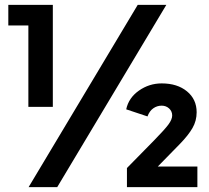

<svg xmlns="http://www.w3.org/2000/svg" viewBox="-20 -765 856 785"><path d="M96 -661H14V-745H196V-328H96ZM543 -745H660L214 0H97ZM499 -78 611 -192Q654 -236 669 -256.5Q684 -277 684 -293Q684 -310 671.5 -321.5Q659 -333 641 -333Q622 -333 606.5 -322Q591 -311 583 -289L496 -318Q506 -365 548 -394.5Q590 -424 641 -424Q705 -424 744.5 -391.5Q784 -359 784 -306Q784 -271 767 -241.5Q750 -212 716 -177L625 -84H787V0H499Z"/></svg>

Font: Evergrow Sans 
Style: ExtraBold
Weight: 800
Foundry: 10Web
Version: Version 1.000